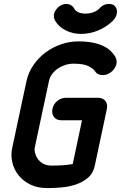

<svg xmlns="http://www.w3.org/2000/svg" viewBox="-20 -944 614 974"><path d="M413 -875Q435 -875 455.5 -882.5Q476 -890 491 -908Q509 -924 532 -924Q552 -924 562 -914Q578 -897 572 -873Q570 -863 565 -854.5Q560 -846 552 -838Q520 -807 478 -789.5Q436 -772 391 -772Q350 -772 315 -789Q280 -806 260 -838Q251 -854 254 -873Q260 -896 282 -913Q300 -924 316 -924Q340 -924 354 -905Q361 -889 377 -882Q393 -875 413 -875ZM565 -656Q574 -639 571 -620Q568 -608 560.5 -596.5Q553 -585 542 -577Q522 -563 502 -563Q474 -563 462 -583Q453 -596 428.5 -608.5Q404 -621 352 -621Q332 -621 311.5 -614.5Q291 -608 274 -596.5Q257 -585 244.5 -568.5Q232 -552 228 -531L156 -194Q154 -184 157.5 -169Q161 -154 170.5 -139.5Q180 -125 197.5 -114.5Q215 -104 242 -104Q270 -104 296.5 -105.5Q323 -107 349 -112L396 -334H291Q266 -334 253.5 -351Q241 -368 246 -391Q251 -416 270.5 -432Q290 -448 315 -448H477Q502 -448 514.5 -432Q527 -416 522 -391L461 -104Q453 -65 426.5 -42.5Q400 -20 366 -8.5Q332 3 295 6.5Q258 10 230 10H218Q170 10 133.5 -8Q97 -26 74 -55Q51 -84 42.5 -120.5Q34 -157 42 -194L114 -531Q124 -577 150 -614.5Q176 -652 212 -678.5Q248 -705 290.5 -719.5Q333 -734 376 -734Q420 -734 451.5 -727.5Q483 -721 505.5 -710Q528 -699 542 -685Q556 -671 565 -656Z"/></svg>

Font: VDS
Style: Bold Italic
Weight: 700
Designer: artmaker
Foundry: artmaker
Version: Version 1.000 2009 initial release